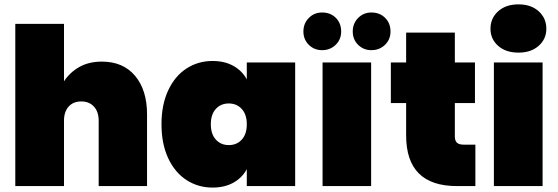

<svg xmlns="http://www.w3.org/2000/svg" viewBox="-20 -849 2545 876"><path d="M49.8 0V-740.2H272V-478Q297.9 -518.1 341.3 -543Q384.8 -567.9 444.8 -567.9Q542 -567.9 596.4 -502.9Q650.9 -438 650.9 -327.1V0H430.2V-298.8Q430.2 -338.9 408.7 -362.5Q387.2 -386.2 351.1 -386.2Q314 -386.2 293 -362.5Q272 -338.9 272 -298.8V0Z M716.8 -282.2Q716.8 -371.1 747.3 -436.5Q777.8 -502 830.8 -536.4Q883.8 -570.8 949.7 -570.8Q1004.9 -570.8 1044.9 -548.3Q1085 -525.9 1106 -486.8V-564H1326.7V0H1106V-77.1Q1085 -38.1 1044.9 -15.6Q1004.9 6.8 949.7 6.8Q883.8 6.8 830.8 -27.6Q777.8 -62 747.3 -127.4Q716.8 -192.9 716.8 -282.2ZM941.9 -282.2Q941.9 -237.3 964.8 -212.2Q987.8 -187 1023.9 -187Q1060.1 -187 1083 -211.9Q1106 -236.8 1106 -282.2Q1106 -327.1 1082.8 -352.1Q1059.6 -377 1023.9 -377Q987.8 -377 964.8 -352.1Q941.9 -327.1 941.9 -282.2Z M1364.3 -705.1Q1364.3 -742.2 1388.9 -767.1Q1413.6 -792 1449.7 -792Q1487.8 -792 1512.2 -767.6Q1536.6 -743.2 1536.6 -705.1Q1536.6 -668.9 1511.5 -644.5Q1486.3 -620.1 1449.7 -620.1Q1413.6 -620.1 1388.9 -644.5Q1364.3 -668.9 1364.3 -705.1ZM1451.7 0V-564H1673.3V0ZM1589.4 -705.1Q1589.4 -742.2 1614 -767.1Q1638.7 -792 1674.3 -792Q1712.4 -792 1737.1 -767.6Q1761.7 -743.2 1761.7 -705.1Q1761.7 -668.9 1736.6 -644.5Q1711.4 -620.1 1674.3 -620.1Q1638.7 -620.1 1614 -644.5Q1589.4 -668.9 1589.4 -705.1Z M1763.2 -378.9V-564H1833V-700.2H2055.2V-564H2147V-378.9H2055.2V-227.1Q2055.2 -207 2064.7 -198Q2074.2 -189 2096.2 -189H2148.9V0H2064.9Q1833 0 1833 -231V-378.9Z M2217.8 -717.8Q2217.8 -765.6 2252.7 -797.4Q2287.6 -829.1 2345.7 -829.1Q2402.8 -829.1 2437.7 -797.6Q2472.7 -766.1 2472.7 -717.8Q2472.7 -670.9 2437.7 -639.9Q2402.8 -608.9 2345.7 -608.9Q2287.6 -608.9 2252.7 -639.9Q2217.8 -670.9 2217.8 -717.8ZM2233.4 0V-564H2455.6V0Z"/></svg>

Font: Poppins Black
Style: Regular
Weight: 900
Designer: Ninad Kale (Devanagari), Jonny Pinhorn (Latin)
Foundry: Indian Type Foundry
Version: 4.004